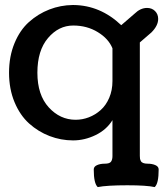

<svg xmlns="http://www.w3.org/2000/svg" viewBox="-20 -555 680 777"><path d="M435.1 -227.1V-359.4Q419.4 -398.4 375.7 -425Q332 -451.7 276.4 -451.7Q217.3 -451.7 174.3 -401.1Q131.3 -350.6 131.3 -260.7Q131.3 -170.9 177.2 -120.6Q223.1 -70.3 286.1 -70.3Q313.5 -70.3 339.6 -80.3Q365.7 -90.3 387.2 -109.4Q408.7 -128.4 421.9 -158.9Q435.1 -189.5 435.1 -227.1ZM435.1 76.7V-68.8Q411.1 -29.8 366.7 -8.3Q322.3 13.2 275.9 13.2Q226.6 13.2 180.7 -4.4Q134.8 -22 97.9 -55.2Q61 -88.4 38.8 -141.6Q16.6 -194.8 16.6 -260.7Q16.6 -326.7 38.6 -379.9Q60.5 -433.1 97.4 -466.1Q134.3 -499 179.7 -516.6Q225.1 -534.2 274.4 -534.7H277.3Q385.7 -533.7 470.7 -453.1L524.4 -499.5Q548.3 -522.9 575.2 -522.9Q594.7 -522.9 607.4 -510.3Q620.1 -497.6 620.1 -478.5Q620.1 -451.2 592.8 -423.8L545.9 -383.3V75.7Q545.9 83 546.6 87.2Q547.4 91.3 550 96.7Q552.7 102.1 559.6 104.7Q566.4 107.4 577.1 107.4Q595.7 107.4 608.9 113.3Q622.1 119.1 622.1 130.9Q622.1 188 606 202.1Q573.2 194.8 495.6 194.8Q412.1 194.8 375.5 202.1Q359.4 187.5 359.4 130.9Q359.4 119.1 372.6 113.3Q385.7 107.4 404.3 107.4Q423.3 107.4 429.2 99.4Q435.1 91.3 435.1 76.7Z"/></svg>

Font: Coustard
Style: Regular
Weight: 400
Foundry: vernon adams
Version: Version 1.000